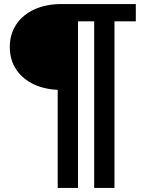

<svg xmlns="http://www.w3.org/2000/svg" viewBox="-20 -720 714 950"><path d="M265.5 210V-296.5L285.5 -275Q208 -275 150.2 -301.5Q92.5 -328 60.5 -375.8Q28.5 -423.5 28.5 -487.5Q28.5 -551 60.5 -599Q92.5 -647 150.2 -673.5Q208 -700 285.5 -700H652V-614.5H546.5V210H446V-614.5H366V210Z"/></svg>

Font: Geologica Roman SemiBold
Style: Regular
Weight: 600
Designer: Sindre Bremnes, Frode Helland
Foundry: Monokrom Skriftforlag AS
Version: Version 1.010;gftools[0.9.28]